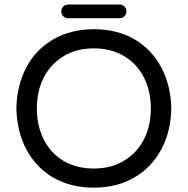

<svg xmlns="http://www.w3.org/2000/svg" viewBox="-20 -822 833 852"><path d="M252 -771.5Q252 -784.2 260.7 -793Q269.5 -801.8 282.2 -801.8H510.7Q523.4 -801.8 532.2 -793Q541 -784.2 541 -771.5Q541 -758.8 532.2 -750Q523.4 -741.2 510.7 -741.2H282.2Q269.5 -741.2 260.7 -750Q252 -758.8 252 -771.5ZM215.8 -34.2Q139.6 -79.1 97.2 -158.7Q54.7 -238.3 52.7 -340.8Q54.7 -443.4 96.7 -522.5Q138.7 -602.5 216.8 -647.5Q294.9 -692.4 396.5 -692.4Q499 -692.4 577.1 -647.5Q653.3 -602.5 695.8 -522.5Q738.3 -442.4 740.2 -340.8Q738.3 -239.3 696.3 -160.2Q653.3 -79.1 575.7 -34.2Q498 10.7 396.5 10.7Q293.9 10.7 215.8 -34.2ZM531.2 -109.4Q587.9 -143.6 618.7 -203.6Q649.4 -263.7 649.4 -340.8Q649.4 -417 619.1 -477.5Q587.9 -539.1 530.3 -573.2Q472.7 -607.4 396.5 -607.4Q317.4 -607.4 261.7 -572.3Q205.1 -538.1 174.3 -478Q143.6 -418 143.6 -340.8Q143.6 -264.6 173.8 -204.1Q205.1 -141.6 262.2 -107.9Q319.3 -74.2 396.5 -74.2Q475.6 -74.2 531.2 -109.4Z"/></svg>

Font: jf-openhuninn-1.0
Style: Regular
Weight: 400
Designer: [Kosugi Maru]
      Designed by Motoya company      

      [Varela Round]
      Joe Prince(Latin component); Avraham Co
Foundry: justfont CO.,LTD.
Version: 1.0